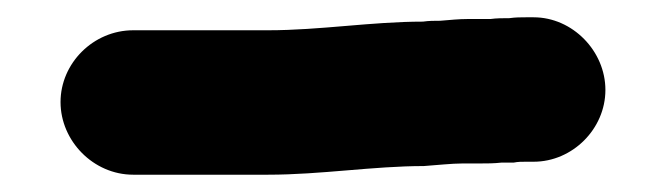

<svg xmlns="http://www.w3.org/2000/svg" viewBox="-20 -64 770 222"><path d="M134 138H290C351 138 412 128 470 128C485 127 502 125 515 125H535C543 125 551 125 560 124H574C579 123 583 123 588 123H597C642 123 680 85 680 40C680 -5 642 -44 597 -44H588C582 -44 576 -44 569 -43C562 -43 554 -43 547 -42H520C511 -42 501 -41 489 -40C482 -40 476 -40 469 -39C410 -39 350 -29 290 -29H134C88 -29 50 9 50 54C50 99 88 138 134 138Z"/></svg>

Font: Blanket
Style: Blk
Weight: 900
Foundry: Cannot Into Space Fonts
Version: Version 0.9